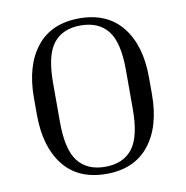

<svg xmlns="http://www.w3.org/2000/svg" viewBox="-79 -766 824 851"><g transform="rotate(-10 333.0 -340.0)"><path d="M592 -378V-303Q592 -157 525 -73.5Q458 10 333 10Q207 10 140.5 -73.5Q74 -157 74 -303V-378Q74 -523 140.5 -606.5Q207 -690 333 -690Q458 -690 525 -606.5Q592 -523 592 -378ZM497 -428Q497 -553 455.5 -605.5Q414 -658 333 -658Q252 -658 210.5 -605.5Q169 -553 169 -428V-253Q169 -128 210.5 -75Q252 -22 333 -22Q414 -22 455.5 -75Q497 -128 497 -253Z"/></g></svg>

Font: Inria Serif
Style: Regular
Weight: 400
Designer: Black Foundry Team
Foundry: Black Foundry
Version: Version 1.000; ttfautohint (v1.8.3)